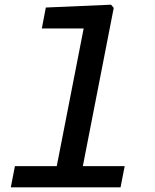

<svg xmlns="http://www.w3.org/2000/svg" viewBox="-20 -797 660 817"><path d="M26 0H493L510.5 -90H332.5L464 -763.5L452.5 -777L175 -765L158 -676H336L221.5 -90H43.5Z"/></svg>

Font: Monaspace Neon Medium
Style: Italic
Weight: 500
Italic angle: -11°
Designer: Riley Cran & the Lettermatic Team
Foundry: Lettermatic
Version: Version 1.200 (Monaspace Neon)